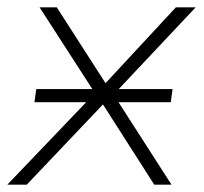

<svg xmlns="http://www.w3.org/2000/svg" viewBox="-26 -504 558 524"><path d="M-6 0 233 -250 82 -484H129L262 -277L454 -484H508L284 -246L442 0H395L255 -219L47 0ZM68 -225 73 -261H445L440 -225Z"/></svg>

Font: Nunito Sans ExtraLight
Style: Italic
Weight: 200
Italic angle: -9°
Designer: Vernon Adams
Foundry: Vernon Adams
Version: Version 3.006; ttfautohint (v1.8.3)